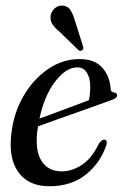

<svg xmlns="http://www.w3.org/2000/svg" viewBox="-20 -655 437 684"><path d="M359 -139Q339 -76.5 287 -34Q235 8.5 156 8.5Q83 8.5 46.8 -39.8Q10.5 -88 20 -174.5Q27.5 -249.5 62.5 -310.8Q97.5 -372 150 -408.2Q202.5 -444.5 263.5 -444.5Q317.5 -444.5 344.5 -413.8Q371.5 -383 374 -339Q375 -326 386.5 -325.5Q395.5 -324.5 397 -317.5Q399 -306.5 381 -300Q364.5 -294 332 -282.2Q299.5 -270.5 260 -256.5Q220.5 -242.5 182.2 -229Q144 -215.5 115.5 -205Q114 -197 113 -188.5Q104.5 -118 128.2 -81.2Q152 -44.5 200 -44.5Q237 -44.5 272.5 -68.2Q308 -92 333 -144.5Q344 -159 352.5 -157.5Q363.5 -155.5 359 -139ZM255.5 -415Q215.5 -415 177 -365.2Q138.5 -315.5 120.5 -232.5Q147.5 -242.5 180.2 -254.5Q213 -266.5 244 -278.2Q275 -290 296.5 -298Q301 -317 301.5 -346Q301.5 -377 289.5 -396Q277.5 -415 255.5 -415ZM245 -587.5 275.5 -490.5Q279.5 -481.5 273 -476.5Q266.5 -471 259.5 -476.5L192 -542Q175 -556 166.5 -569Q158 -582 160.5 -600Q162.5 -612.5 173 -623.5Q183.5 -634.5 200 -635Q218 -635.5 228 -623Q238 -610.5 245 -587.5Z"/></svg>

Font: Fraunces 144pt S050
Style: Italic
Weight: 400
Italic angle: -16°
Version: Version 1.000; ttfautohint (v1.8.3)